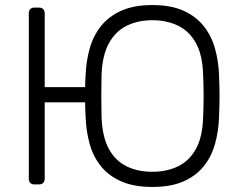

<svg xmlns="http://www.w3.org/2000/svg" viewBox="-20 -730 954 760"><path d="M583 10Q510 10 460 -12Q410 -34 379.5 -72Q349 -110 335 -160Q321 -210 319 -266Q318 -282 317.5 -296.5Q317 -311 317 -325H157V-22Q157 -12 151 -6Q145 0 134 0H116Q106 0 100 -6Q94 -12 94 -22V-678Q94 -688 100 -694Q106 -700 116 -700H134Q145 -700 151 -694Q157 -688 157 -678V-385H317Q317 -396 317.5 -408.5Q318 -421 319 -434Q321 -488 335 -538Q349 -588 379.5 -626.5Q410 -665 460 -687.5Q510 -710 583 -710Q657 -710 706.5 -687.5Q756 -665 786.5 -626.5Q817 -588 831 -538Q845 -488 847 -434Q849 -389 849 -350Q849 -311 847 -266Q845 -210 831 -160Q817 -110 786.5 -72Q756 -34 706.5 -12Q657 10 583 10ZM583 -50Q640 -50 684.5 -71.5Q729 -93 755.5 -140.5Q782 -188 784 -266Q786 -311 786 -350Q786 -389 784 -434Q782 -512 755.5 -559.5Q729 -607 684.5 -628.5Q640 -650 583 -650Q527 -650 482.5 -628.5Q438 -607 411.5 -559.5Q385 -512 382 -434Q381 -389 381 -350Q381 -311 382 -266Q385 -188 411 -140.5Q437 -93 481.5 -71.5Q526 -50 583 -50Z"/></svg>

Font: Rubik Light
Style: Regular
Weight: 300
Designer: Hubert and Fischer
Foundry: Hubert and Fischer
Version: Version 2.300;gftools[0.9.30]